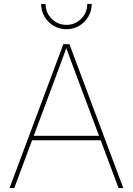

<svg xmlns="http://www.w3.org/2000/svg" viewBox="-20 -951 672 971"><path d="M28.3 0 300.3 -727.5H331.1L603.5 0H579.6L368.7 -563.5Q354 -602.5 339.6 -641.6Q325.2 -680.7 311 -719.7H319.8Q305.7 -680.7 291.3 -641.6Q276.9 -602.5 262.2 -563.5L52.2 0ZM135.7 -241.7V-264.2H496.6V-241.7ZM315.9 -803.2Q280.3 -803.2 251.2 -820.6Q222.2 -837.9 205.1 -866.9Q188 -896 188 -931.2H210.4Q210.4 -886.7 241.5 -856Q272.5 -825.2 315.9 -825.2Q359.4 -825.2 390.4 -856Q421.4 -886.7 421.4 -931.2H443.8Q443.8 -896 426.8 -866.9Q409.7 -837.9 380.9 -820.6Q352.1 -803.2 315.9 -803.2Z"/></svg>

Font: Inter 17pt Thin
Style: Regular
Weight: 250
Version: Version 4.001;git-66647c0bb